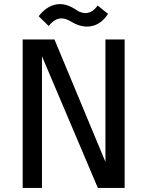

<svg xmlns="http://www.w3.org/2000/svg" viewBox="-20 -918 720 938"><path d="M457 -891.1 507.8 -850.1Q467.3 -788.1 404.8 -788.1Q366.7 -788.1 328.1 -812Q302.2 -828.1 279.8 -828.1Q247.1 -828.1 217.8 -791L168.9 -838.9Q215.3 -897.9 272.9 -897.9Q314.5 -897.9 360.8 -863.8Q382.8 -854 396 -854Q431.6 -854 457 -891.1ZM495.1 -725.1H588.9V0H458L185.1 -643.1V0H90.8V-725.1H246.1L495.1 -127Z"/></svg>

Font: Stilu
Style: Regular
Weight: 400
Designer: Genilson Lima Santos
Foundry: Genilson Lima Santos
Version: Version 1.200;PS 001.200;hotconv 1.0.88;makeotf.lib2.5.64775